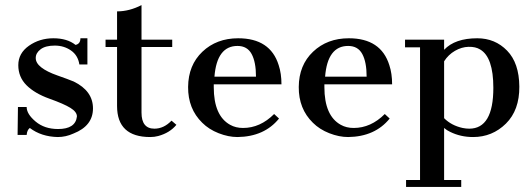

<svg xmlns="http://www.w3.org/2000/svg" viewBox="-20 -537 2118 764"><path d="M211.1 -23.6Q280.6 -23.6 286.1 -73.6Q286.1 -91.7 260.4 -107.6Q234.7 -123.6 176.4 -144.4Q118.1 -165.3 85.4 -197.9Q52.8 -230.6 52.8 -277.8Q52.8 -325 95.1 -354.9Q137.5 -384.7 192.4 -384.7Q247.2 -384.7 280.6 -358.3Q300 -362.5 300 -384.7H327.8V-280.6H295.8Q290.3 -316.7 262.5 -336.1Q234.7 -355.6 197.9 -355.6Q161.1 -355.6 141.7 -341Q122.2 -326.4 122.2 -306.2Q122.2 -286.1 144.4 -268.8Q166.7 -251.4 208.3 -236.8Q250 -222.2 273.6 -212.5Q350 -175 350 -105.6Q350 -36.1 272.2 -5.6Q241.7 8.3 209.7 8.3Q144.4 6.9 98.6 -27.8Q87.5 -19.4 86.1 0H50L51.4 -111.1H86.1Q86.1 -83.3 121.5 -53.5Q156.9 -23.6 211.1 -23.6Z M543.1 -88.9Q543.1 -25 594.4 -25Q631.9 -25 662.5 -56.9L681.9 -40.3Q655.6 -8.3 609.7 4.2Q594.4 8.3 577.8 8.3Q445.8 8.3 445.8 -115.3V-350H400V-379.2H445.8V-491.7Q494.4 -491.7 543.1 -516.7V-379.2H665.3V-350H543.1Z M1090.3 -65.3Q1031.9 6.9 925 8.3Q888.9 8.3 850 -6.9Q811.1 -22.2 784.7 -48.6Q727.8 -104.2 728.5 -191Q729.2 -277.8 785.4 -331.2Q841.7 -384.7 927.8 -384.7Q1055.6 -384.7 1088.9 -277.8Q1100 -244.4 1100 -201.4H830.6V-190.3Q830.6 -76.4 895.8 -40.3Q918.1 -27.8 947.2 -27.8Q1015.3 -27.8 1070.8 -83.3ZM998.6 -231.9Q998.6 -290.3 981.2 -322.2Q963.9 -354.2 925 -354.2Q843.1 -354.2 833.3 -231.9Z M1530.6 -65.3Q1472.2 6.9 1365.3 8.3Q1329.2 8.3 1290.3 -6.9Q1251.4 -22.2 1225 -48.6Q1168.1 -104.2 1168.8 -191Q1169.4 -277.8 1225.7 -331.2Q1281.9 -384.7 1368.1 -384.7Q1495.8 -384.7 1529.2 -277.8Q1540.3 -244.4 1540.3 -201.4H1270.8V-190.3Q1270.8 -76.4 1336.1 -40.3Q1358.3 -27.8 1387.5 -27.8Q1455.6 -27.8 1511.1 -83.3ZM1438.9 -231.9Q1438.9 -290.3 1421.5 -322.2Q1404.2 -354.2 1365.3 -354.2Q1283.3 -354.2 1273.6 -231.9Z M1747.2 -338.9Q1790.3 -384.7 1879.2 -384.7Q1950 -384.7 1997.9 -335.4Q2045.8 -286.1 2046.5 -192.4Q2047.2 -98.6 1993.1 -45.1Q1938.9 8.3 1862.5 8.3Q1812.5 8.3 1770.8 -12.5Q1758.3 -18.1 1747.2 -27.8V179.2H1815.3V206.9H1595.8V179.2H1651.4V-348.6H1591.7V-379.2H1747.2ZM1847.2 -25Q1943.1 -25 1943.1 -187.5Q1943.1 -309.7 1890.3 -340.3Q1872.2 -351.4 1844.4 -350.7Q1816.7 -350 1790.3 -334.7Q1763.9 -319.4 1747.2 -293.1V-66.7Q1776.4 -37.5 1820.8 -27.8Q1834.7 -25 1847.2 -25Z"/></svg>

Font: Sree Krushnadevaraya
Style: Regular
Weight: 400
Designer: Purushoth Kumar Guthula
Foundry: Andhrapradesh Society for Knowledge Networks
Version: Version 1.0.5; ttfautohint (v1.2.42-39fb)